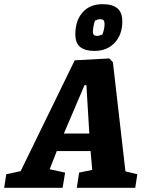

<svg xmlns="http://www.w3.org/2000/svg" viewBox="-70 -900 699 920"><path d="M588 -65 578 0H298L309 -73L372 -86L364 -176H202L168 -89L242 -73L230 0H-50L-40 -65L29 -80L288 -611L454 -620L471 -602L531 -79ZM236 -260H358L344 -492H335ZM291 -736Q291 -801 325.5 -840.5Q360 -880 422 -880Q468 -880 492 -860.5Q516 -841 516 -797Q516 -734 479.5 -695Q443 -656 382 -656Q337 -656 314 -675Q291 -694 291 -736ZM421 -735Q431 -763 431 -784Q431 -798 426 -803Q421 -808 409 -808Q402 -808 395 -805Q388 -802 385 -801Q382 -793 378.5 -776Q375 -759 375 -749Q375 -737 380 -732.5Q385 -728 395 -728Q405 -728 421 -735Z"/></svg>

Font: Grenze ExtraBold
Style: Italic
Weight: 800
Italic angle: -10°
Designer: Renata Polastri
Foundry: Omnibus-Type
Version: Version 1.002; ttfautohint (v1.8)